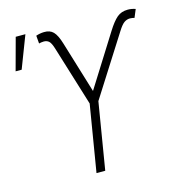

<svg xmlns="http://www.w3.org/2000/svg" viewBox="-110 -848 882 945"><g transform="rotate(-15 330.5 -375.5)"><path d="M265.6 0 321.8 -339.8 228 -644Q218.8 -674.3 208.5 -683.6Q198.2 -692.9 182.6 -692.9Q168.9 -692.4 157.7 -689.5L154.3 -730Q174.8 -736.8 194.8 -737.3Q225.1 -738.3 242.4 -720.7Q259.8 -703.1 273.4 -657.7L353.5 -395L518.6 -657.7Q544.9 -699.7 566.9 -718.5Q588.9 -737.3 622.1 -737.3Q641.6 -737.3 661.1 -730.5L644 -689.5Q639.2 -690.9 633.3 -691.9Q627.4 -692.9 621.6 -692.9Q605.5 -692.9 591.8 -683.3Q578.1 -673.8 559.6 -644L366.2 -339.8L310.1 0ZM10.7 -586.9 55.2 -751H104.5L41.5 -586.9Z"/></g></svg>

Font: Inter Display Extra Light
Style: Italic
Weight: 200
Italic angle: -9.39999°
Designer: Rasmus Andersson
Foundry: rsms
Version: Version 4.000;git-4fc901f